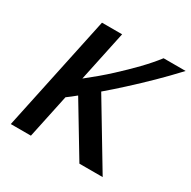

<svg xmlns="http://www.w3.org/2000/svg" viewBox="-149 -805 946 950"><g transform="rotate(30 324.0 -330.0)"><path d="M145 0H30L170 -660H285L224 -372Q257 -398 288.5 -424.5Q320 -451 348 -477Q400 -525 444 -570.5Q488 -616 522 -660H648Q592 -600 541 -550Q490 -500 431 -446Q409 -426 385.5 -405Q362 -384 337 -363L555 0H422L248 -289Q235 -278 222.5 -268.5Q210 -259 198 -250Z"/></g></svg>

Font: Quattrocento Sans
Style: Bold Italic
Weight: 700
Designer: Pablo Impallari
Foundry: Pablo Impallari, Igino Marini, Brenda Gallo
Version: Version 2.000